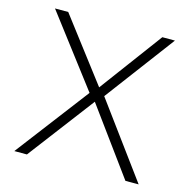

<svg xmlns="http://www.w3.org/2000/svg" viewBox="-101 -783 880 883"><g transform="rotate(15 339.0 -341.0)"><path d="M572 0H635L377 -351L625 -682H565L344 -384L117 -682H54L308 -348L43 0H103L342 -315Z"/></g></svg>

Font: MV Cash ExtraLight
Style: Regular
Weight: 200
Designer: Rodrigo Fuenzalida
Foundry: fragTYPE
Version: Version 1.100;Glyphs 3.1.2 (3151)